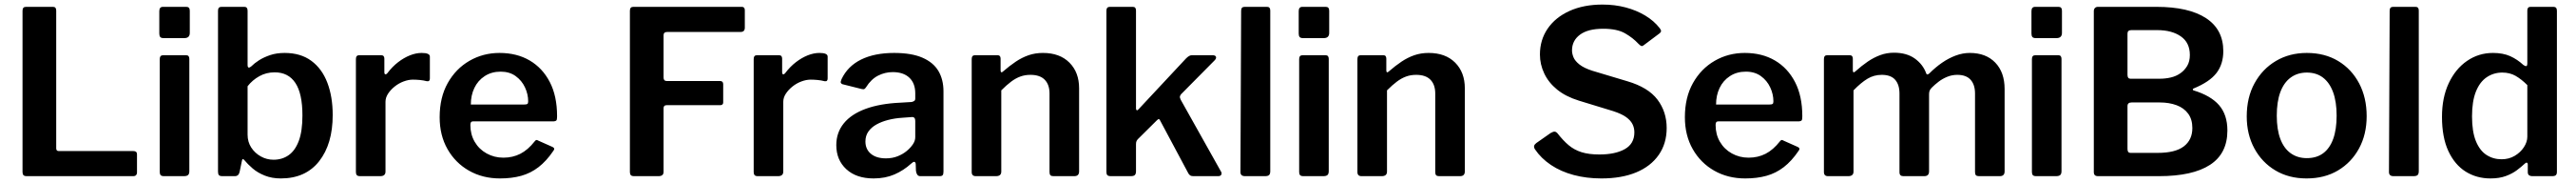

<svg xmlns="http://www.w3.org/2000/svg" viewBox="-20 -772 11319 802"><path d="M79 -725Q79 -742 94 -742H213Q227 -742 227 -726V-122Q227 -110 238 -110H566Q582 -110 582 -96V-15Q582 -9 578 -4.5Q574 0 565 0H98Q87 0 83 -4.5Q79 -9 79 -18V-725Z M812 -22Q812 -10 806.5 -5Q801 0 788 0H701Q690 0 686 -4.5Q682 -9 682 -18V-513Q682 -530 697 -530H798Q812 -530 812 -514ZM814 -628Q814 -605 790 -605H699Q688 -605 684 -610Q680 -615 680 -625V-723Q680 -742 696 -742H799Q814 -742 814 -725Z M958 0Q946 0 942 -4.5Q938 -9 938 -20V-725Q938 -742 953 -742H1054Q1068 -742 1068 -725V-488Q1068 -477 1072.5 -476Q1077 -475 1084 -481Q1098 -495 1118.5 -508Q1139 -521 1167 -530.5Q1195 -540 1231 -540Q1301 -540 1348 -505.5Q1395 -471 1418.5 -409.5Q1442 -348 1442 -268Q1442 -141 1382.5 -65.5Q1323 10 1214 10Q1175 10 1143.5 -2.5Q1112 -15 1090 -34Q1068 -53 1054 -70Q1050 -75 1047 -74.5Q1044 -74 1043 -67L1033 -19Q1029 0 1012 0ZM1068 -182Q1068 -150 1084 -125.5Q1100 -101 1126 -86.5Q1152 -72 1182 -72Q1220 -72 1248.5 -92Q1277 -112 1293 -154.5Q1309 -197 1309 -266Q1309 -362 1278 -408.5Q1247 -455 1187 -455Q1150 -455 1119.5 -438Q1089 -421 1068 -394Z M1562 0Q1552 0 1548 -4.5Q1544 -9 1544 -18V-513Q1544 -530 1558 -530H1655Q1669 -530 1669 -515V-454Q1669 -448 1673 -446.5Q1677 -445 1682 -451Q1704 -480 1729.5 -499.5Q1755 -519 1781.5 -529.5Q1808 -540 1833 -540Q1869 -540 1869 -524V-428Q1869 -414 1856 -416Q1841 -420 1824.5 -421.5Q1808 -423 1794 -423Q1775 -423 1753.5 -415Q1732 -407 1714 -392.5Q1696 -378 1685 -361Q1674 -344 1674 -326V-20Q1674 0 1651 0H1562Z M2047 -224Q2047 -183 2066 -150.5Q2085 -118 2118.5 -99.5Q2152 -81 2192 -81Q2233 -81 2266.5 -98Q2300 -115 2330 -153Q2334 -158 2337 -158.5Q2340 -159 2347 -155L2408 -128Q2421 -122 2411 -110Q2381 -66 2346.5 -39.5Q2312 -13 2270.5 -1.5Q2229 10 2177 10Q2101 10 2041 -24Q1981 -58 1946.5 -118.5Q1912 -179 1912 -258Q1912 -345 1947.5 -408Q1983 -471 2043 -505.5Q2103 -540 2175 -540Q2251 -540 2307.5 -507Q2364 -474 2396 -412.5Q2428 -351 2428 -263Q2428 -253 2426.5 -247Q2425 -241 2412 -240H2058Q2052 -240 2049.5 -236Q2047 -232 2047 -224ZM2284 -314Q2294 -314 2297.5 -316.5Q2301 -319 2301 -328Q2301 -359 2287 -389Q2273 -419 2246 -438.5Q2219 -458 2180 -458Q2140 -458 2110 -438.5Q2080 -419 2064.5 -386.5Q2049 -354 2049 -314Z M2748 -725Q2748 -742 2763 -742H3240Q3253 -742 3253 -727V-651Q3253 -632 3235 -632H2913Q2896 -632 2896 -618V-432Q2896 -417 2910 -417H3144Q3158 -417 3158 -403V-323Q3158 -311 3144 -311H2909Q2896 -311 2896 -298V-19Q2896 0 2874 0H2767Q2756 0 2752 -4.5Q2748 -9 2748 -18V-725Z M3310 0Q3300 0 3296 -4.5Q3292 -9 3292 -18V-513Q3292 -530 3306 -530H3403Q3417 -530 3417 -515V-454Q3417 -448 3421 -446.5Q3425 -445 3430 -451Q3452 -480 3477.5 -499.5Q3503 -519 3529.5 -529.5Q3556 -540 3581 -540Q3617 -540 3617 -524V-428Q3617 -414 3604 -416Q3589 -420 3572.5 -421.5Q3556 -423 3542 -423Q3523 -423 3501.5 -415Q3480 -407 3462 -392.5Q3444 -378 3433 -361Q3422 -344 3422 -326V-20Q3422 0 3399 0H3310Z M3984 -55Q3951 -25 3910.5 -7.5Q3870 10 3819 10Q3743 10 3699 -30.5Q3655 -71 3655 -136Q3655 -191 3688 -231.5Q3721 -272 3784 -295Q3847 -318 3936 -322L3986 -325Q3991 -326 3996.5 -329Q4002 -332 4002 -340V-363Q4002 -407 3976 -431.5Q3950 -456 3903 -456Q3869 -456 3838.5 -440.5Q3808 -425 3786 -390Q3782 -384 3778.5 -382Q3775 -380 3766 -382L3682 -403Q3677 -405 3675 -409Q3673 -413 3678 -425Q3705 -482 3764 -511Q3823 -540 3909 -540Q3986 -540 4034 -519Q4082 -498 4104 -460.5Q4126 -423 4126 -372V-20Q4126 -9 4122.5 -4.5Q4119 0 4109 0H4024Q4015 0 4010.5 -7Q4006 -14 4005 -24L4004 -54Q4001 -71 3984 -55ZM4002 -242Q4002 -260 3987 -259L3946 -256Q3913 -254 3883.5 -246.5Q3854 -239 3831.5 -226.5Q3809 -214 3796 -195.5Q3783 -177 3783 -152Q3783 -118 3807 -98Q3831 -78 3873 -78Q3901 -78 3924 -87Q3947 -96 3964 -110Q3981 -124 3991.5 -139.5Q4002 -155 4002 -171V-242Z M4268 0Q4250 0 4250 -18V-513Q4250 -530 4264 -530H4364Q4377 -530 4377 -515V-463Q4377 -457 4380 -455.5Q4383 -454 4388 -459Q4417 -484 4444 -502Q4471 -520 4500 -530Q4529 -540 4563 -540Q4637 -540 4679.5 -497.5Q4722 -455 4722 -385V-21Q4722 0 4701 0H4609Q4600 0 4596 -4Q4592 -8 4592 -18V-362Q4592 -401 4571 -422.5Q4550 -444 4508 -444Q4484 -444 4463.5 -436.5Q4443 -429 4423 -414Q4403 -399 4380 -376V-20Q4380 0 4357 0H4268Z M5345 -21Q5350 -14 5347 -7Q5344 0 5333 0H5223Q5214 0 5208.5 -4.5Q5203 -9 5199 -18L5079 -242Q5076 -249 5073 -250Q5070 -251 5064 -245L4981 -163Q4977 -159 4974.5 -154Q4972 -149 4972 -140V-22Q4972 -10 4967 -5Q4962 0 4949 0H4862Q4850 0 4846 -4.5Q4842 -9 4842 -18V-725Q4842 -742 4857 -742H4958Q4972 -742 4972 -726V-297Q4972 -291 4975 -289Q4978 -287 4984 -294L5192 -516Q5206 -530 5217 -530H5308Q5321 -530 5323.5 -523Q5326 -516 5317 -507L5170 -359Q5166 -354 5165 -349Q5164 -344 5169 -334L5345 -21Z M5562 -22Q5562 -10 5557 -5Q5552 0 5539 0H5451Q5431 0 5431 -18L5434 -725Q5434 -742 5449 -742H5548Q5562 -742 5562 -726Z M5819 -22Q5819 -10 5813.5 -5Q5808 0 5795 0H5708Q5697 0 5693 -4.5Q5689 -9 5689 -18V-513Q5689 -530 5704 -530H5805Q5819 -530 5819 -514ZM5821 -628Q5821 -605 5797 -605H5706Q5695 -605 5691 -610Q5687 -615 5687 -625V-723Q5687 -742 5703 -742H5806Q5821 -742 5821 -725Z M5963 0Q5945 0 5945 -18V-513Q5945 -530 5959 -530H6059Q6072 -530 6072 -515V-463Q6072 -457 6075 -455.5Q6078 -454 6083 -459Q6112 -484 6139 -502Q6166 -520 6195 -530Q6224 -540 6258 -540Q6332 -540 6374.5 -497.5Q6417 -455 6417 -385V-21Q6417 0 6396 0H6304Q6295 0 6291 -4Q6287 -8 6287 -18V-362Q6287 -401 6266 -422.5Q6245 -444 6203 -444Q6179 -444 6158.5 -436.5Q6138 -429 6118 -414Q6098 -399 6075 -376V-20Q6075 0 6052 0H5963Z M7180 -580Q7156 -606 7121 -626Q7086 -646 7025 -646Q6958 -646 6923 -620Q6888 -594 6888 -551Q6888 -537 6894.5 -521Q6901 -505 6920.5 -489.5Q6940 -474 6977 -462L7131 -416Q7223 -389 7263.5 -335.5Q7304 -282 7304 -211Q7304 -143 7269 -93Q7234 -43 7170 -16.5Q7106 10 7017 10Q6952 10 6895.5 -5Q6839 -20 6795.5 -49Q6752 -78 6725 -118Q6720 -126 6721.5 -132.5Q6723 -139 6731 -145L6794 -189Q6806 -196 6812.5 -195Q6819 -194 6824 -188Q6849 -156 6873.5 -135.5Q6898 -115 6930 -105Q6962 -95 7008 -95Q7078 -95 7120 -118.5Q7162 -142 7162 -192Q7162 -212 7153.5 -228.5Q7145 -245 7125.5 -259Q7106 -273 7069 -285L6918 -331Q6860 -349 6822.5 -379.5Q6785 -410 6766 -450Q6747 -490 6747 -533Q6747 -597 6781 -646.5Q6815 -696 6877 -724Q6939 -752 7022 -752Q7076 -752 7123.5 -739.5Q7171 -727 7209.5 -704Q7248 -681 7273 -649Q7277 -644 7279 -638.5Q7281 -633 7273 -626L7202 -573Q7197 -569 7192.5 -570.5Q7188 -572 7180 -580Z M7519 -224Q7519 -183 7538 -150.5Q7557 -118 7590.5 -99.5Q7624 -81 7664 -81Q7705 -81 7738.5 -98Q7772 -115 7802 -153Q7806 -158 7809 -158.5Q7812 -159 7819 -155L7880 -128Q7893 -122 7883 -110Q7853 -66 7818.5 -39.5Q7784 -13 7742.5 -1.5Q7701 10 7649 10Q7573 10 7513 -24Q7453 -58 7418.5 -118.5Q7384 -179 7384 -258Q7384 -345 7419.5 -408Q7455 -471 7515 -505.5Q7575 -540 7647 -540Q7723 -540 7779.5 -507Q7836 -474 7868 -412.5Q7900 -351 7900 -263Q7900 -253 7898.5 -247Q7897 -241 7884 -240H7530Q7524 -240 7521.5 -236Q7519 -232 7519 -224ZM7756 -314Q7766 -314 7769.5 -316.5Q7773 -319 7773 -328Q7773 -359 7759 -389Q7745 -419 7718 -438.5Q7691 -458 7652 -458Q7612 -458 7582 -438.5Q7552 -419 7536.5 -386.5Q7521 -354 7521 -314Z M8013 0Q7995 0 7995 -18V-513Q7995 -530 8009 -530H8108Q8122 -530 8122 -515V-463Q8122 -457 8125 -455.5Q8128 -454 8133 -459Q8161 -484 8187.5 -502Q8214 -520 8242.5 -530.5Q8271 -541 8303 -541Q8359 -541 8395 -515Q8431 -489 8445 -449Q8447 -445 8451 -446Q8455 -447 8459 -451Q8485 -477 8514 -497Q8543 -517 8574 -528.5Q8605 -540 8636 -540Q8707 -540 8748 -497.5Q8789 -455 8789 -382V-21Q8789 0 8768 0H8676Q8667 0 8663 -4Q8659 -8 8659 -18V-362Q8659 -401 8639.5 -422.5Q8620 -444 8581 -444Q8558 -444 8537 -435.5Q8516 -427 8499 -414Q8482 -401 8469 -388Q8462 -381 8459.5 -374.5Q8457 -368 8457 -359V-21Q8457 0 8436 0H8344Q8336 0 8331.5 -4Q8327 -8 8327 -18V-362Q8327 -401 8308 -422.5Q8289 -444 8249 -444Q8215 -444 8186.5 -427Q8158 -410 8125 -376V-20Q8125 0 8102 0H8013Z M9039 -22Q9039 -10 9033.5 -5Q9028 0 9015 0H8928Q8917 0 8913 -4.5Q8909 -9 8909 -18V-513Q8909 -530 8924 -530H9025Q9039 -530 9039 -514ZM9041 -628Q9041 -605 9017 -605H8926Q8915 -605 8911 -610Q8907 -615 8907 -625V-723Q8907 -742 8923 -742H9026Q9041 -742 9041 -725Z M9198 0Q9190 0 9185.5 -4.5Q9181 -9 9181 -16V-723Q9181 -732 9186 -737Q9191 -742 9199 -742H9456Q9598 -742 9674 -692.5Q9750 -643 9750 -548Q9750 -491 9720 -452Q9690 -413 9619 -384Q9616 -383 9616 -380Q9616 -377 9619 -376Q9695 -353 9731.5 -311Q9768 -269 9768 -200Q9768 -99 9691.5 -49.5Q9615 0 9467 0H9198ZM9462 -102Q9539 -102 9576.5 -130.5Q9614 -159 9614 -211Q9614 -249 9595.5 -274Q9577 -299 9544.5 -311Q9512 -323 9471 -323H9347Q9329 -323 9329 -307V-119Q9329 -102 9342 -102ZM9471 -427Q9496 -427 9519.5 -432.5Q9543 -438 9561.5 -451Q9580 -464 9591.5 -483.5Q9603 -503 9603 -531Q9603 -585 9563.5 -612.5Q9524 -640 9460 -640H9346Q9329 -640 9329 -625V-444Q9329 -427 9342 -427Z M10116 10Q10038 10 9979 -25Q9920 -60 9886.5 -121.5Q9853 -183 9853 -262Q9853 -345 9887.5 -407.5Q9922 -470 9981.5 -505Q10041 -540 10117 -540Q10196 -540 10255 -504.5Q10314 -469 10347 -406.5Q10380 -344 10380 -263Q10380 -183 10346.5 -121.5Q10313 -60 10254 -25Q10195 10 10116 10ZM10117 -79Q10160 -79 10189 -100.5Q10218 -122 10233 -163.5Q10248 -205 10248 -265Q10248 -326 10232.5 -368Q10217 -410 10188 -432Q10159 -454 10117 -454Q10076 -454 10046 -432Q10016 -410 10000.5 -368Q9985 -326 9985 -265Q9985 -205 10000.5 -163.5Q10016 -122 10046 -100.5Q10076 -79 10117 -79Z M10609 -22Q10609 -10 10604 -5Q10599 0 10586 0H10498Q10478 0 10478 -18L10481 -725Q10481 -742 10496 -742H10595Q10609 -742 10609 -726Z M11107 0Q11099 0 11093.5 -4Q11088 -8 11088 -18V-51Q11088 -58 11084 -59Q11080 -60 11075 -55Q11060 -41 11040 -26Q11020 -11 10991.5 -0.5Q10963 10 10924 10Q10863 10 10815 -20Q10767 -50 10739 -110Q10711 -170 10711 -260Q10711 -344 10740.5 -407Q10770 -470 10821 -505Q10872 -540 10935 -540Q10979 -540 11010.5 -526Q11042 -512 11069 -487Q11078 -481 11082 -482.5Q11086 -484 11086 -495V-726Q11086 -742 11100 -742H11201Q11216 -742 11216 -725V-19Q11216 -9 11211.5 -4.5Q11207 0 11195 0H11107ZM11086 -399Q11060 -425 11034.5 -439.5Q11009 -454 10976 -454Q10938 -454 10907.5 -433.5Q10877 -413 10860 -370.5Q10843 -328 10843 -262Q10843 -195 10860 -153.5Q10877 -112 10906.5 -93Q10936 -74 10973 -74Q11005 -74 11030.5 -89Q11056 -104 11071 -127Q11086 -150 11086 -173V-399Z"/></svg>

Font: Libre Franklin SemiBold
Style: Regular
Weight: 600
Designer: Pablo Impallari, Rodrigo Fuenzalida, Nhung Nguyen
Foundry: Impallari Type
Version: Version 3.000